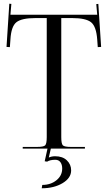

<svg xmlns="http://www.w3.org/2000/svg" viewBox="-20 -798 578 1031"><path d="M102 0V-9H178Q214 -9 222.5 -17.5Q231 -26 231 -62V-701H171Q96 -701 68 -678.5Q40 -656 36 -586L33 -545L15 -546L30 -778L41 -777L36 -719H502L497 -776L508 -777L523 -546L505 -545L502 -586Q497 -656 469 -678.5Q441 -701 367 -701H309V-62Q309 -26 317.5 -17.5Q326 -9 362 -9H436V0H253L242 48Q257 41 276 41Q316 41 339 63Q362 85 362 117Q362 158 316 185.5Q270 213 204 213L207 195Q252 195 283 170Q314 145 314 107Q314 86 304.5 73Q295 60 277 60Q249 60 233 70L220 68L235 0Z"/></svg>

Font: FoglihtenNo06
Style: Regular
Weight: 500
Designer: gluk (gluksza@wp.pl)
Foundry: gluk (gluksza@wp.pl)
Version: Version 0.76